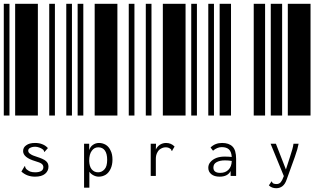

<svg xmlns="http://www.w3.org/2000/svg" viewBox="-20 -610 1690 1014"><path d="M0 0V-590H30V0ZM60 0V-590H180V0ZM240 0V-590H270V0ZM165 323Q122 323 93 296L108 271L110 267L113 269Q113 270 113 272Q114 275 115 277Q117 280 119 283Q128 291 139 296Q150 300 166 300Q186 300 198 293Q209 286 209 273Q209 262 200 255Q191 248 166 241Q102 222 102 188Q102 168 119 157Q135 145 165 145Q188 145 204 152Q220 158 233 172L217 190L215 193L213 191Q213 187 211 185Q210 182 206 179Q197 172 187 169Q176 165 166 165Q150 165 139 171Q129 176 129 186Q129 196 140 203Q150 211 177 219Q209 229 222 240Q236 251 236 270Q236 293 218 308Q200 323 165 323Z M330 0V-590H360V0ZM390 0V-590H420V0ZM480 0V-590H600V0ZM424 149H451V183Q457 164 471 155Q485 145 503 145Q522 145 539 155Q555 165 564 185Q574 204 574 233Q574 261 564 282Q554 303 538 313Q521 323 502 323Q487 323 474 316Q460 309 452 297V381H424ZM498 300Q518 300 532 284Q546 269 546 234Q546 202 534 185Q522 168 499 168Q478 168 465 186Q451 204 451 240Q452 269 464 284Q477 300 498 300Z M660 0V-590H690V0ZM750 0V-590H780V0ZM840 0V-590H960V0ZM857 145Q884 145 902 164L890 184L889 188L886 186Q885 182 884 180Q882 177 877 174Q868 168 855 168Q842 168 830 175Q818 181 811 195Q803 209 803 229V319H776V149H804L803 180Q810 164 825 154Q840 145 857 145Z M990 0V-590H1020V0ZM1080 0V-590H1110V0ZM1140 0V-590H1200V0ZM1153 145Q1189 145 1208 164Q1227 183 1227 229V319H1198V293Q1183 323 1140 323Q1112 323 1096 310Q1080 297 1080 276Q1080 258 1092 245Q1103 232 1123 224Q1142 217 1166 217Q1187 217 1204 219Q1202 191 1189 179Q1176 167 1151 167Q1138 167 1127 172Q1115 177 1105 186L1092 169Q1116 145 1153 145ZM1143 303Q1171 303 1187 286Q1203 270 1204 240Q1187 237 1168 237Q1140 237 1123 247Q1107 256 1107 275Q1107 303 1143 303Z M1320 0V-590H1380V0ZM1410 0V-590H1470V0ZM1500 0V-590H1620V0ZM1557 149Q1554 164 1550 179Q1545 194 1537 219L1494 338Q1486 362 1472 373Q1458 384 1439 384Q1415 384 1400 369L1412 351L1414 348L1416 349Q1417 353 1419 355Q1421 358 1426 360Q1433 362 1441 362Q1454 362 1463 352Q1471 342 1479 320L1409 149H1437L1490 285L1512 217Q1520 191 1524 178Q1528 164 1530 149Z"/></svg>

Font: Libre Barcode 128 Text
Style: Regular
Weight: 400
Version: Version 1.005; ttfautohint (v1.8.3)